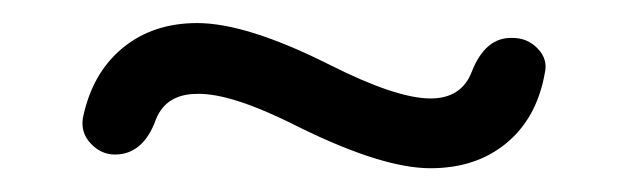

<svg xmlns="http://www.w3.org/2000/svg" viewBox="-20 -382 540 164"><path d="M78.1 -250Q66.4 -250 57.6 -259.3Q48.8 -268.6 50.8 -281.2Q58.6 -319.3 84.5 -340.8Q110.4 -362.3 148.4 -362.3Q190.4 -362.3 260.7 -327.1Q318.4 -297.9 347.7 -297.9Q374 -297.9 382.8 -320.3Q394.5 -350.6 418 -349.6Q430.7 -349.6 439.5 -340.3Q448.2 -331.1 445.3 -319.3Q438.5 -281.2 412.6 -259.8Q386.7 -238.3 347.7 -238.3Q306.6 -238.3 235.4 -273.4Q177.7 -302.7 148.4 -301.8Q122.1 -301.8 113.3 -280.3Q102.5 -250 78.1 -250Z"/></svg>

Font: Rounded-X Mgen+ 1m regular
Style: Regular
Weight: 400
Designer: [Source Han Sans]
Ryoko NISHIZUKA  (kana & ideographs); Paul D. Hunt (Latin, Greek & Cyrillic); Wenlong ZHANG  (bopomofo
Version: Version 1.059.20150602